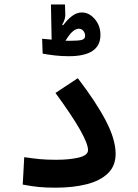

<svg xmlns="http://www.w3.org/2000/svg" viewBox="-20 -847 626 870"><path d="M232.4 3.4Q187 3.4 155 0.2Q123 -2.9 83 -10.7L89.8 -134.8Q130.4 -128.9 160.2 -126Q189.9 -123 234.4 -123Q294.9 -123 336.9 -133.1Q378.9 -143.1 378.9 -167Q378.9 -194.8 343.3 -258.1Q307.6 -321.3 231.4 -425.8L332.5 -492.7Q414.1 -386.7 459 -301Q503.9 -215.3 503.9 -149.9Q503.9 -95.2 469 -61.5Q434.1 -27.8 372.8 -12.2Q311.5 3.4 232.4 3.4ZM292 -592.3Q258.3 -592.3 227.3 -595.9Q196.3 -599.6 173.3 -604L170.9 -671.4Q178.2 -670.9 189.5 -669.7Q200.7 -668.5 213.9 -667.5L210.9 -826.7H274.4L275.9 -781.7Q276.4 -758.8 261.7 -735.4L266.1 -732.4Q286.1 -759.3 307.1 -774.9Q328.1 -790.5 350.6 -790.5Q383.8 -790.5 409.4 -760.7Q435.1 -731 435.1 -688.5Q435.1 -592.3 292 -592.3ZM276.9 -662.6Q288.6 -662.1 296.4 -662.1Q337.4 -662.1 351.6 -666.5Q365.7 -670.9 365.7 -685.1Q365.7 -696.8 357.9 -706.8Q350.1 -716.8 336.9 -716.8Q324.2 -716.8 309.8 -704.8Q295.4 -692.9 276.9 -662.6Z"/></svg>

Font: Cascadia Mono NF SemiBold
Style: Regular
Weight: 600
Monospace: yes
Designer: Aaron Bell
Foundry: Saja Typeworks
Version: Version 2404.023; ttfautohint (v1.8.4)